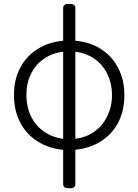

<svg xmlns="http://www.w3.org/2000/svg" viewBox="-20 -759 708 983"><path d="M365.8 -48.3V-494.3Q424 -486.5 466.3 -456Q508.5 -425.4 530.9 -377.5Q553.6 -328.8 553.6 -272.7Q553.6 -215.9 530.5 -166.9Q507.5 -117.5 464.5 -86.3Q424.4 -56.1 365.8 -48.3ZM82.7 -133.5Q113.6 -72.4 172.2 -35.2Q228 0.4 303.3 8.2V183.9Q303.3 192.5 309.3 198.5Q315.3 204.5 323.9 204.5H344.8Q353.7 204.5 359.7 198.5Q365.8 192.5 365.8 183.9V7.8Q442.5 -0.4 497.9 -36.2Q554.3 -72.4 585.6 -132.5Q616.8 -194.2 616.8 -272.7Q616.8 -349.8 585.2 -410.9Q553.6 -471.6 496.1 -508.5Q440 -544 365.8 -550.4V-718Q365.8 -726.6 359.7 -732.6Q353.7 -738.6 344.8 -738.6H323.9Q315.3 -738.6 309.3 -732.6Q303.3 -726.6 303.3 -718V-550.4Q228 -543.7 171.2 -507.1Q114.3 -470.9 83.1 -411.2Q51.5 -351.6 51.5 -272.7Q51.5 -193.9 82.7 -133.5ZM137.8 -378.9Q159.8 -425.8 202.8 -456.7Q245 -486.9 303.3 -494.3V-48.3Q246.1 -56.1 202.8 -87Q159.8 -117.9 137.8 -165.8Q115.1 -213.4 115.1 -272.7Q115.1 -332 137.8 -378.9Z"/></svg>

Font: DeltaSans Light
Style: Regular
Weight: 300
Designer: Rasmus Andersson
Foundry: rsms
Version: Version 3.012